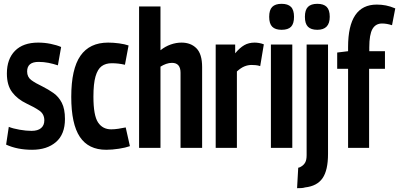

<svg xmlns="http://www.w3.org/2000/svg" viewBox="-20 -774 2089 1005"><path d="M12 -17 26 -110Q48 -101 82.5 -95Q117 -89 145 -89Q178 -89 195 -103.5Q212 -118 212 -144Q212 -177 186 -195Q160 -213 119 -232Q71 -255 43.5 -291.5Q16 -328 16 -389Q16 -465 58.5 -508Q101 -551 180 -551Q213 -551 245 -544.5Q277 -538 300 -528L283 -432Q259 -440 234 -445Q209 -450 182 -450Q122 -450 122 -400Q122 -371 143.5 -355Q165 -339 201 -322Q233 -306 260 -287Q287 -268 303.5 -236Q320 -204 320 -151Q320 -71 273 -30.5Q226 10 148 10Q71 10 12 -17Z M353 -267Q353 -413 401 -482Q449 -551 546 -551Q574 -551 603.5 -547Q633 -543 653 -536L634 -435Q600 -443 565 -443Q533 -443 512 -427.5Q491 -412 480 -374Q469 -336 469 -268Q469 -170 493 -133.5Q517 -97 562 -97Q579 -97 599 -100Q619 -103 638 -107L660 -9Q638 -1 602.5 4.5Q567 10 536 10Q443 10 398 -57.5Q353 -125 353 -267Z M708 0V-740H820V-511Q845 -531 873.5 -541Q902 -551 930 -551Q979 -551 1008.5 -521Q1038 -491 1038 -423V0H925V-393Q925 -445 880 -445Q865 -445 849.5 -439.5Q834 -434 820 -425V0Z M1211 -541V-495Q1235 -524 1258.5 -537.5Q1282 -551 1313 -551Q1323 -551 1335.5 -549Q1348 -547 1361 -542L1342 -428Q1330 -432 1318 -433Q1306 -434 1297 -434Q1278 -434 1259.5 -426.5Q1241 -419 1220 -400V0H1109V-541Z M1454 -618Q1421 -618 1405 -634Q1389 -650 1389 -686Q1389 -722 1405 -738Q1421 -754 1454 -754Q1487 -754 1503 -738Q1519 -722 1519 -686Q1519 -650 1503.5 -634Q1488 -618 1454 -618ZM1398 0V-541H1510V0Z M1641 -618Q1608 -618 1592 -634Q1576 -650 1576 -686Q1576 -722 1592 -738Q1608 -754 1641 -754Q1674 -754 1690 -738Q1706 -722 1706 -686Q1706 -618 1641 -618ZM1697 -541V32Q1697 117 1668.5 158.5Q1640 200 1577 207Q1568 210 1556.5 210.5Q1545 211 1535 211L1541 104Q1551 102 1556 98Q1570 90 1577.5 76.5Q1585 63 1585 38V-541Z M1802 0V-414H1745V-499L1802 -506V-528Q1802 -750 1952 -750Q1977 -750 2000 -745.5Q2023 -741 2049 -730L2032 -642Q2004 -651 1980 -651Q1946 -651 1929.5 -622Q1913 -593 1913 -526V-506H1995V-414H1912V0Z"/></svg>

Font: Georama Condensed SemiBold
Style: Regular
Weight: 600
Width: 3
Designer: Jean-Baptiste Levee
Foundry: Production Type
Version: Version 1.000